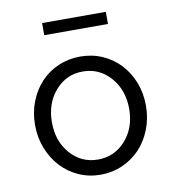

<svg xmlns="http://www.w3.org/2000/svg" viewBox="-77 -732 735 810"><g transform="rotate(-10 290.5 -326.5)"><path d="M53 0ZM53 -244Q53 -298 71 -344Q89 -390 120.5 -424Q152 -458 196 -477Q240 -496 290 -496Q341 -496 384.5 -477Q428 -458 460 -424Q492 -390 510 -344Q528 -298 528 -244Q528 -190 509.5 -143Q491 -96 459.5 -62.5Q428 -29 384 -9.5Q340 10 290 10Q240 10 196.5 -9.5Q153 -29 121.5 -63Q90 -97 71.5 -143.5Q53 -190 53 -244ZM290 -55Q361 -55 408.5 -108.5Q456 -162 456 -243Q456 -324 408.5 -378Q361 -432 290 -432Q219 -432 172 -378Q125 -324 125 -243Q125 -162 172 -108.5Q219 -55 290 -55ZM430 -663V-611H157V-663Z"/></g></svg>

Font: Red Hat Text
Style: Regular
Weight: 400
Designer: Pentagram / MCKL
Foundry: Pentagram / MCKL
Version: Version 1.005; Red Hat Text